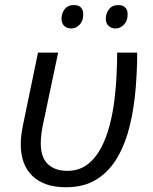

<svg xmlns="http://www.w3.org/2000/svg" viewBox="-20 -748 618 777"><path d="M246.6 9.8Q158.7 9.8 111.3 -35.9Q64 -81.5 64 -164.1Q64 -184.1 66.9 -206.3Q69.8 -228.5 78.6 -268.6L133.8 -535.2H215.3L159.7 -271.5Q150.9 -231.9 147.9 -209.5Q145 -187 145 -168.5Q145 -110.4 174.1 -83.5Q203.1 -56.6 252 -56.6Q298.8 -56.6 332 -81.1Q365.2 -105.5 387.5 -146.7Q409.7 -188 423.1 -238.8Q436.5 -289.6 443.1 -343.5Q449.7 -397.5 451.9 -447.3Q454.1 -497.1 454.1 -535.2H535.2Q535.2 -463.9 528.8 -387.9Q522.5 -312 505.6 -241Q488.8 -169.9 456.5 -113.3Q424.3 -56.6 373 -23.4Q321.8 9.8 246.6 9.8ZM447.8 -632.8Q430.7 -632.8 419.4 -643.1Q408.2 -653.3 408.2 -672.4Q408.2 -693.8 421.1 -710.7Q434.1 -727.5 459 -727.5Q478 -727.5 487.3 -717.3Q496.6 -707 496.6 -689.9Q496.6 -663.6 481.4 -648.2Q466.3 -632.8 447.8 -632.8ZM269 -632.8Q251 -632.8 240 -643.1Q229 -653.3 229 -672.4Q229 -693.8 241.7 -710.7Q254.4 -727.5 278.8 -727.5Q298.8 -727.5 307.9 -717.3Q316.9 -707 316.9 -689.9Q316.9 -663.6 302.2 -648.2Q287.6 -632.8 269 -632.8Z"/></svg>

Font: Open Sans
Style: Italic
Weight: 400
Italic angle: -12°
Designer: Monotype Design Team
Foundry: Monotype Imaging Inc.
Version: Version 3.000; ttfautohint (v1.8.4)